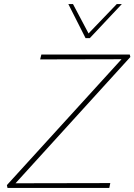

<svg xmlns="http://www.w3.org/2000/svg" viewBox="-20 -927 663 947"><path d="M17 0 14 -14 595 -652 604 -635 178 -634 184 -658H620L623 -646L41 -6L32 -23L524 -24L519 0ZM402 -739 409 -754 556 -907H581L423 -739ZM402 -739 317 -907H340L421 -754L423 -739Z"/></svg>

Font: Ysabeau Infant Thin
Style: Italic
Weight: 250
Italic angle: -12°
Designer: Christian Thalmann (Catharsis Fonts)
Version: Version 2.001;gftools[0.9.30]; featfreeze: ss01,ss02,lnum